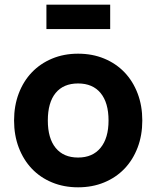

<svg xmlns="http://www.w3.org/2000/svg" viewBox="-20 -784 667 819"><path d="M178 -764H450V-660H178ZM313 15Q252.5 15 202.2 -5.8Q152 -26.5 116 -64.2Q80 -102 60 -154.5Q40 -207 40 -270Q40 -333 60 -385.5Q80 -438 116 -475.5Q152 -513 202.2 -534Q252.5 -555 313 -555Q374 -555 424.2 -534.2Q474.5 -513.5 510.8 -475.8Q547 -438 567 -385.5Q587 -333 587 -270Q587 -207 567 -154.5Q547 -102 510.8 -64.2Q474.5 -26.5 424.2 -5.8Q374 15 313 15ZM313 -112Q375 -112 409 -153.5Q443 -195 443 -270Q443 -346 409.2 -387Q375.5 -428 313 -428Q250.5 -428 217.2 -387.2Q184 -346.5 184 -270Q184 -194 217.5 -153Q251 -112 313 -112Z"/></svg>

Font: Vela Sans ExtBd
Style: Regular
Weight: 800
Designer: Principal design: Mikhail Sharanda - project Manrope.
Design modification: Ravid Balaliev
Foundry: Mikhail Sharanda
Version: Version 1.001